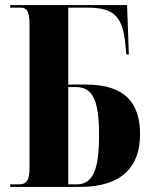

<svg xmlns="http://www.w3.org/2000/svg" viewBox="-20 -734 597 754"><path d="M20 0H295C463 0 530 -84 530 -206C530 -330 471 -402 316 -402H248V-704H323C427 -704 461 -670 472 -563L476 -520H486L479 -714H20V-704H58C83 -704 96 -694 96 -638V-78C96 -27 86 -10 53 -10H20ZM248 -10V-392H279C344 -392 369 -340 369 -205C369 -66 345 -10 280 -10Z"/></svg>

Font: Noto Serif Display Condensed Extra
Style: Regular
Weight: 800
Width: 3
Designer: Monotype Design Team
Foundry: Monotype Imaging Inc.
Version: Version 1.900